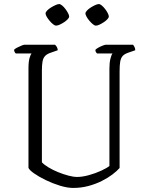

<svg xmlns="http://www.w3.org/2000/svg" viewBox="-20 -924 727 944"><path d="M340 0Q311 0 275 -11Q239 -22 205 -38.5Q171 -55 147.5 -71.5Q124 -88 120 -99V-587Q120 -622 125.5 -639.5Q131 -657 135 -661H58Q55 -663 52.5 -667.5Q50 -672 49 -679Q53 -684 63.5 -689.5Q74 -695 85 -699.5Q96 -704 100 -704H251Q255 -700 259 -694Q263 -688 264 -677L227 -664Q210 -658 201 -648Q192 -638 189 -621Q186 -604 186 -577V-126Q197 -114 218.5 -101Q240 -88 266 -77.5Q292 -67 316.5 -60.5Q341 -54 359 -54Q385 -54 417.5 -63Q450 -72 478 -85Q506 -98 518 -108V-587Q518 -616 523 -635.5Q528 -655 533 -661H457Q454 -664 451.5 -668Q449 -672 449 -679Q453 -684 464 -690Q475 -696 485.5 -700Q496 -704 500 -704H634Q637 -701 641 -693.5Q645 -686 645 -677L608 -664Q591 -658 582.5 -648Q574 -638 571 -620.5Q568 -603 568 -574V-98Q555 -83 532.5 -66Q510 -49 480 -34Q450 -19 414.5 -9.5Q379 0 340 0ZM451 -798Q445 -798 436.5 -805Q428 -812 419.5 -822Q411 -832 405.5 -842Q400 -852 400 -858Q400 -864 407.5 -872Q415 -880 426 -887Q437 -894 448 -899Q459 -904 466 -904Q472 -904 480.5 -897Q489 -890 497 -879.5Q505 -869 510 -859Q515 -849 515 -843Q515 -837 508 -829.5Q501 -822 490.5 -815Q480 -808 469.5 -803Q459 -798 451 -798ZM255 -798Q250 -798 241.5 -804.5Q233 -811 224.5 -821Q216 -831 210 -841Q204 -851 204 -858Q204 -864 211.5 -872Q219 -880 230.5 -887Q242 -894 253 -899Q264 -904 271 -904Q277 -904 285.5 -897Q294 -890 301.5 -880Q309 -870 314.5 -859.5Q320 -849 320 -843Q320 -837 313 -829.5Q306 -822 295.5 -815Q285 -808 274 -803Q263 -798 255 -798Z"/></svg>

Font: Texturina Medium 12pt Thin
Style: Regular
Weight: 250
Version: Version 1.002